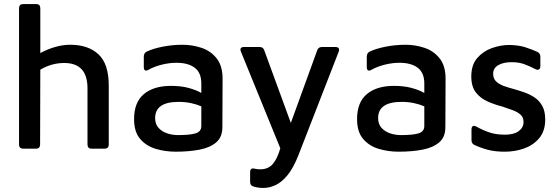

<svg xmlns="http://www.w3.org/2000/svg" viewBox="-20 -734 2761 948"><path d="M95 0Q74 0 74 -21V-693Q74 -714 95 -714H159Q179 -714 179 -693V-472Q214 -491 252 -502Q290 -513 327 -513Q415 -513 466 -466Q517 -419 517 -311V-21Q517 0 496 0H432Q412 0 412 -21V-298Q412 -423 297 -423Q235 -423 179 -390L178 -21Q178 0 158 0Z M847 15Q796 15 749 1Q702 -13 672 -48Q642 -83 642 -146Q642 -229 690.5 -269.5Q739 -310 824 -310Q873 -310 910.5 -300Q948 -290 974 -275V-322Q974 -375 941.5 -399.5Q909 -424 851 -424Q817 -424 780 -415Q743 -406 714 -390Q703 -383 696.5 -386.5Q690 -390 690 -403V-454Q690 -472 704 -479Q735 -494 783 -503.5Q831 -513 882 -513Q929 -513 974.5 -498Q1020 -483 1049.5 -446Q1079 -409 1079 -346L1078 -106Q1078 -57 1047.5 -31Q1017 -5 965 5Q913 15 847 15ZM746 -151Q746 -121 763 -102.5Q780 -84 805.5 -75.5Q831 -67 859 -67Q917 -67 945.5 -75.5Q974 -84 974 -112V-209Q951 -219 922.5 -225Q894 -231 862 -231Q746 -231 746 -151Z M1281 194Q1254 194 1232 187Q1215 183 1215 164V116Q1215 93 1238 99Q1251 102 1265 102Q1305 102 1327.5 75Q1350 48 1364 -2L1170 -478Q1160 -502 1186 -502H1261Q1280 -502 1285 -485L1416 -127L1546 -485Q1551 -502 1570 -502H1635Q1661 -502 1652 -478L1454 31Q1429 95 1400 130.5Q1371 166 1340.5 180Q1310 194 1281 194Z M1948 15Q1897 15 1850 1Q1803 -13 1773 -48Q1743 -83 1743 -146Q1743 -229 1791.5 -269.5Q1840 -310 1925 -310Q1974 -310 2011.5 -300Q2049 -290 2075 -275V-322Q2075 -375 2042.5 -399.5Q2010 -424 1952 -424Q1918 -424 1881 -415Q1844 -406 1815 -390Q1804 -383 1797.5 -386.5Q1791 -390 1791 -403V-454Q1791 -472 1805 -479Q1836 -494 1884 -503.5Q1932 -513 1983 -513Q2030 -513 2075.5 -498Q2121 -483 2150.5 -446Q2180 -409 2180 -346L2179 -106Q2179 -57 2148.5 -31Q2118 -5 2066 5Q2014 15 1948 15ZM1847 -151Q1847 -121 1864 -102.5Q1881 -84 1906.5 -75.5Q1932 -67 1960 -67Q2018 -67 2046.5 -75.5Q2075 -84 2075 -112V-209Q2052 -219 2023.5 -225Q1995 -231 1963 -231Q1847 -231 1847 -151Z M2473 15Q2425 15 2390.5 6Q2356 -3 2323 -18Q2308 -25 2308 -42V-95Q2308 -107 2314.5 -111Q2321 -115 2332 -109Q2366 -90 2398.5 -79.5Q2431 -69 2473 -69Q2517 -69 2541 -86.5Q2565 -104 2565 -132Q2565 -155 2549.5 -168.5Q2534 -182 2510 -190.5Q2486 -199 2460 -208Q2424 -217 2388.5 -232.5Q2353 -248 2330 -277Q2307 -306 2307 -357Q2307 -413 2336 -447Q2365 -481 2408.5 -496.5Q2452 -512 2495 -512Q2541 -511 2572.5 -501Q2604 -491 2633 -478Q2648 -471 2648 -454V-408Q2648 -395 2641 -391Q2634 -387 2623 -393Q2594 -408 2567.5 -417.5Q2541 -427 2506 -427Q2466 -427 2440.5 -412.5Q2415 -398 2415 -370Q2415 -346 2429.5 -332Q2444 -318 2467.5 -309.5Q2491 -301 2518 -294Q2543 -287 2570 -277.5Q2597 -268 2620 -252.5Q2643 -237 2657.5 -211Q2672 -185 2672 -144Q2672 -87 2642.5 -52Q2613 -17 2568 -1Q2523 15 2473 15Z"/></svg>

Font: Pitagon Sans Medium
Style: Regular
Weight: 500
Designer: Travis Tran
Foundry: Pitagon
Version: Version 1.001; ttfautohint (v1.8.4.7-5d5b);gftools[0.9.26]